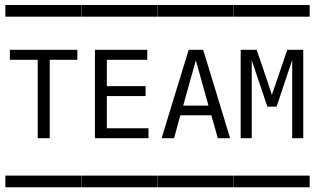

<svg xmlns="http://www.w3.org/2000/svg" viewBox="-20 -725 1291 788"><path d="M2.4 -704.6Q2.4 -704.6 8.3 -704.6H23.4H80.1H241.7H291H306.2Q306.2 -704.6 313 -704.6Q313.5 -704.1 313.5 -702.1V-693.8V-666V-659.2Q313.5 -659.2 313.5 -656.7Q313.5 -656.7 308.1 -656.7H293.9H237.8H75.2H24.9H9.8Q9.8 -656.7 2.9 -656.7Q2 -657.2 2 -659.2V-667V-695.3V-702.1Q2 -704.1 2.4 -704.6ZM20.5 -520.5H297.4V-479.5H184.1V-157.7H134.8V-479.5H20.5ZM2.4 -4.4Q2.4 -4.4 8.3 -4.4H23.4H80.1H241.7H291H306.2Q306.2 -4.4 313 -4.4Q313.5 -3.9 313.5 -2V5.9V34.2V41Q313.5 41 313.5 43.5Q313.5 43.5 308.1 43.5H293.9H237.8H75.2H24.9H9.8Q9.8 43.5 2.9 43.5Q2 43 2 41V33.2V4.9V-2Q2 -3.9 2.4 -4.4Z M314.9 -704.6Q314.9 -704.6 320.8 -704.6H335.9H392.6H554.2H603.5H618.7Q618.7 -704.6 625.5 -704.6Q626 -704.1 626 -702.1V-693.8V-666V-659.2Q626 -659.2 626 -656.7Q626 -656.7 620.6 -656.7H606.4H550.3H387.7H337.4H322.3Q322.3 -656.7 315.4 -656.7Q314.5 -657.2 314.5 -659.2V-667V-695.3V-702.1Q314.5 -704.1 314.9 -704.6ZM369.6 -520.5H584.5V-479.5H418.5V-371.6H577.6V-330.6H418.5V-198.7H589.4V-157.7H369.6ZM314.9 -4.4Q314.9 -4.4 320.8 -4.4H335.9H392.6H554.2H603.5H618.7Q618.7 -4.4 625.5 -4.4Q626 -3.9 626 -2V5.9V34.2V41Q626 41 626 43.5Q626 43.5 620.6 43.5H606.4H550.3H387.7H337.4H322.3Q322.3 43.5 315.4 43.5Q314.5 43 314.5 41V33.2V4.9V-2Q314.5 -3.9 314.9 -4.4Z M627.4 -4.4Q627.4 -4.4 633.3 -4.4H648.4H705.1H866.7H916H931.2Q931.2 -4.4 938 -4.4Q938.5 -3.9 938.5 -2V5.9V34.2V41Q938.5 41 938.5 43.5Q938.5 43.5 933.1 43.5H918.9H862.8H700.2H649.9H634.8Q634.8 43.5 627.9 43.5Q627 43 627 41V33.2V4.9V-2Q627 -3.9 627.4 -4.4ZM783.7 -477.1 731.9 -291.5H835.4L832 -304.7L824.2 -332L800.3 -418.5L789.1 -458.5L785.6 -471.2ZM627.4 -704.6Q627.4 -704.6 633.3 -704.6H648.4H705.1H866.7H916H931.2Q931.2 -704.6 938 -704.6Q938.5 -704.1 938.5 -702.1V-693.8V-666V-659.2Q938.5 -659.2 938.5 -656.7Q938.5 -656.7 933.1 -656.7H918.9H862.8H700.2H649.9H634.8Q634.8 -656.7 627.9 -656.7Q627 -657.2 627 -659.2V-667V-695.3V-702.1Q627 -704.1 627.4 -704.6ZM643.6 -157.7Q644 -161.6 646 -167Q647 -170.4 649.2 -177Q651.4 -183.6 652.3 -187Q662.1 -220.7 670.4 -246.6Q679.2 -275.9 697.3 -335Q715.3 -394 724.6 -423.3Q741.2 -477.1 746.1 -493.2Q747.1 -496.6 749 -503.2Q751 -509.8 752 -512.7Q753.4 -519 754.4 -520Q754.9 -520.5 758.3 -520.5H768.6H799.3H808.6H810.5Q813 -521 813 -520.5L815.4 -515.6Q816.9 -511.7 820.3 -499Q823.2 -488.3 830.3 -466.6Q837.4 -444.8 840.3 -433.6Q843.8 -422.4 847.7 -409.7Q851.6 -397 856.4 -381.3Q861.3 -365.7 863.8 -357.4Q869.1 -338.9 880.4 -302Q891.6 -265.1 897.5 -246.6Q905.8 -220.7 915.5 -187Q916.5 -183.6 918.7 -177Q920.9 -170.4 921.9 -167Q923.8 -161.6 924.3 -157.7H873.5Q873 -161.6 871.1 -167Q870.1 -169.4 869.1 -174.3Q868.2 -179.2 867.2 -181.6L854 -228.5Q853 -231.4 851.3 -237.1Q849.6 -242.7 849.1 -245.6Q849.1 -246.1 848.9 -247.6Q848.6 -249 848.1 -250.2Q847.7 -251.5 847.2 -252H841.3H827.1H772.5H733.9H724.1H720.7L718.8 -246.6Q717.8 -244.1 716.6 -239.5Q715.3 -234.9 714.8 -232.4Q712.4 -223.6 707.5 -205.8Q702.6 -188 700.2 -178.7Q699.7 -176.3 698.2 -171.1Q696.8 -166 695.8 -163.1Q694.3 -158.2 693.8 -157.7H690.4H680.7Z M939.9 -704.6Q939.9 -704.6 945.8 -704.6H960.9H1017.6H1179.2H1228.5H1243.7Q1243.7 -704.6 1250.5 -704.6Q1251 -704.1 1251 -702.1V-693.8V-666V-659.2Q1251 -659.2 1251 -656.7Q1251 -656.7 1245.6 -656.7H1231.4H1175.3H1012.7H962.4H947.3Q947.3 -656.7 940.4 -656.7Q939.5 -657.2 939.5 -659.2V-667V-695.3V-702.1Q939.5 -704.1 939.9 -704.6ZM967.8 -520.5H1033.7L1037.1 -508.8L1046.4 -482.9L1081.1 -380.4L1090.3 -352.1L1095.7 -335.9H1096.2Q1096.7 -338.9 1098.6 -344.2Q1100.6 -349.6 1101.1 -351.1Q1103 -356.9 1106.7 -367.4Q1110.4 -377.9 1112.3 -383.8Q1117.2 -398.4 1127.4 -428Q1137.7 -457.5 1142.6 -472.2Q1144.5 -477.5 1148.2 -488.8Q1151.9 -500 1153.8 -505.9Q1154.3 -507.3 1156.2 -512.5Q1158.2 -517.6 1158.7 -520.5H1224.6V-157.7H1179.2V-477.5L1174.3 -463.4L1164.1 -433.6L1131.8 -336.9L1119.6 -300.3L1116.2 -291L1114.7 -287.1H1111.8H1105H1077.6Q1076.7 -291 1070.8 -306.6Q1069.3 -311.5 1065.9 -321.3Q1062.5 -331.1 1061 -335.9Q1055.7 -352.1 1044.7 -384.3Q1033.7 -416.5 1028.3 -432.6Q1026.4 -437.5 1023.2 -447.3Q1020 -457 1018.6 -461.9Q1014.2 -473.1 1013.2 -478V-157.7H967.8ZM939.9 -4.4H945.8H960.9H1017.6H1179.2H1228.5H1243.7H1250.5Q1251 -3.9 1251 -2V5.9V34.2V41V43.5H1245.6H1231.4H1175.3H1012.7H962.4H947.3H940.4Q939.5 43 939.5 41V33.2V4.9V-2Q939.5 -3.9 939.9 -4.4Z"/></svg>

Font: ERD_A
Style: Medium
Weight: 500
Version: Version 001.000